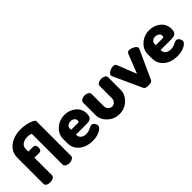

<svg xmlns="http://www.w3.org/2000/svg" viewBox="88 -1594 2453 2453"><g transform="rotate(-45 1314.0 -367.5)"><path d="M393 -48V-605Q368 -619 322 -619Q273 -619 237 -594.5Q201 -570 201 -524V-476H293Q311 -476 321 -459.5Q331 -443 331 -421Q331 -398 321 -382Q311 -366 293 -366H201V-47Q201 -27 177.5 -13.5Q154 0 122 0Q89 0 67.5 -13Q46 -26 46 -47V-517Q46 -625 128 -686.5Q210 -748 329 -748Q391 -748 454.5 -732Q518 -716 548 -687V-48Q548 -30 524.5 -15Q501 0 469 0Q437 0 415 -14.5Q393 -29 393 -48Z M859 -482Q948 -482 1011 -428.5Q1074 -375 1074 -292Q1074 -260 1066 -240Q1058 -220 1042 -212Q1026 -204 1012.5 -201.5Q999 -199 977 -199H784V-193Q784 -156 812 -133.5Q840 -111 886 -111Q921 -111 959.5 -129.5Q998 -148 1011 -148Q1036 -148 1052 -124.5Q1068 -101 1068 -80Q1068 -49 1014.5 -19.5Q961 10 882 10Q770 10 699.5 -48.5Q629 -107 629 -202V-275Q629 -360 696.5 -421Q764 -482 859 -482ZM784 -286H908Q929 -286 929 -310Q929 -338 907.5 -354Q886 -370 856 -370Q827 -370 805.5 -354Q784 -338 784 -310Z M1366 10Q1273 10 1205.5 -53Q1138 -116 1138 -200V-428Q1138 -446 1161 -461Q1184 -476 1216 -476Q1246 -476 1269.5 -461Q1293 -446 1293 -428V-200Q1293 -171 1315 -148Q1337 -125 1366 -125Q1395 -125 1416.5 -148Q1438 -171 1438 -200V-429Q1438 -448 1461.5 -462Q1485 -476 1516 -476Q1549 -476 1571 -462Q1593 -448 1593 -429V-200Q1593 -116 1525.5 -53Q1458 10 1366 10Z M1815 -14 1639 -399Q1634 -407 1634 -418Q1634 -443 1670 -463Q1706 -483 1739 -483Q1772 -483 1782 -458L1885 -197L1988 -458Q1998 -483 2030 -483Q2058 -483 2096.5 -462.5Q2135 -442 2135 -417Q2135 -408 2131 -399L1955 -14Q1943 13 1885 13Q1827 13 1815 -14Z M2389 -482Q2478 -482 2541 -428.5Q2604 -375 2604 -292Q2604 -260 2596 -240Q2588 -220 2572 -212Q2556 -204 2542.5 -201.5Q2529 -199 2507 -199H2314V-193Q2314 -156 2342 -133.5Q2370 -111 2416 -111Q2451 -111 2489.5 -129.5Q2528 -148 2541 -148Q2566 -148 2582 -124.5Q2598 -101 2598 -80Q2598 -49 2544.5 -19.5Q2491 10 2412 10Q2300 10 2229.5 -48.5Q2159 -107 2159 -202V-275Q2159 -360 2226.5 -421Q2294 -482 2389 -482ZM2314 -286H2438Q2459 -286 2459 -310Q2459 -338 2437.5 -354Q2416 -370 2386 -370Q2357 -370 2335.5 -354Q2314 -338 2314 -310Z"/></g></svg>

Font: Dosis
Style: ExtraBold
Weight: 800
Designer: EdgarTolentino, PabloImpallari, IginoMarini
Foundry: EdgarTolentino, PabloImpallari, IginoMarini
Version: Version 1.007